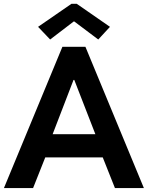

<svg xmlns="http://www.w3.org/2000/svg" viewBox="-21 -958 753 978"><path d="M296.9 -719.7H414.1L711.9 0H564.5L502.4 -156.2H209.5L147.5 0H-1ZM172.9 -821.3 342.8 -938.5H370.1L539.1 -821.3L479.5 -756.8L357.4 -848.6H354.5L234.4 -756.8ZM464.8 -274.4 357.4 -550.8H353.5L247.1 -274.4Z"/></svg>

Font: Reddit Sans Strawberry
Style: Bold
Weight: 700
Designer: Stephen Hutchings
Foundry: Reddit
Version: Version 1.013